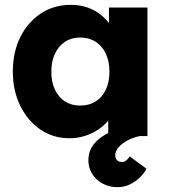

<svg xmlns="http://www.w3.org/2000/svg" viewBox="-20 -562 699 793"><path d="M33 -266Q33 -347 64 -409Q95 -471 149 -506.5Q203 -542 272 -542Q310 -542 341.5 -531Q373 -520 397 -500.5Q421 -481 438 -455.5Q455 -430 463 -401L430 -405V-531H589V0H427V-128L463 -129Q455 -101 437 -76Q419 -51 393 -32Q367 -13 335 -2Q303 9 267 9Q200 9 147.5 -26.5Q95 -62 64 -124.5Q33 -187 33 -266ZM432 -266Q432 -309 417 -340.5Q402 -372 375 -389.5Q348 -407 311 -407Q275 -407 248.5 -389.5Q222 -372 207 -340.5Q192 -309 192 -266Q192 -223 207 -191.5Q222 -160 248.5 -143Q275 -126 311 -126Q348 -126 375 -143Q402 -160 417 -191.5Q432 -223 432 -266ZM345 100Q345 74 355.5 52.5Q366 31 387.5 13Q409 -5 441.5 -20Q474 -35 517 -46L557 0Q529 6 506 18.5Q483 31 469.5 46.5Q456 62 456 80Q456 92 463.5 99.5Q471 107 483 107Q493 107 500.5 101.5Q508 96 516 84L585 135Q576 153 558 170.5Q540 188 517 199.5Q494 211 465 211Q431 211 403.5 196Q376 181 360.5 156Q345 131 345 100Z"/></svg>

Font: Mach
Style: Bold
Weight: 700
Version: Version 1.002